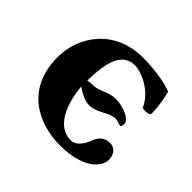

<svg xmlns="http://www.w3.org/2000/svg" viewBox="-118 -578 721 721"><g transform="rotate(45 243.0 -217.0)"><path d="M267 -444C113 -444 37 -328 37 -218C37 -52 160 10 279 10C396 10 446 -42 446 -81C446 -108 432 -130 404 -130C376 -130 358 -111 350 -89C336 -51 315 -32 293 -32C216 -32 184 -126 178 -203C195 -191 223 -174 247 -174C291 -174 320 -209 355 -209C367 -209 377 -202 385 -202C391 -202 392 -214 392 -219C392 -239 347 -262 304 -262C259 -262 243 -238 205 -238C195 -238 185 -237 178 -235C180 -327 194 -402 265 -402C300 -402 373 -370 398 -309C416 -306 427 -307 437 -314C437 -350 431 -388 422 -420C390 -434 322 -444 267 -444Z"/></g></svg>

Font: Libertinus Serif
Style: Bold
Weight: 700
Designer: Philipp H. Poll, Khaled Hosny
Foundry: Caleb Maclennan
Version: Version 7.050;RELEASE